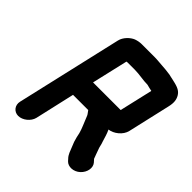

<svg xmlns="http://www.w3.org/2000/svg" viewBox="-198 -837 1037 1037"><g transform="rotate(45 320.5 -318.0)"><path d="M581 -312 637 -556C645 -590 642 -613 629 -634C612 -661 583 -666 544 -675L534 -677C518 -682 502 -682 483 -685C480 -685 460 -687 457 -687C437 -688 417 -691 396 -691H297C282 -691 267 -688 253 -683C228 -673 199 -645 192 -614L52 -7C44 26 66 55 99 55C132 55 168 26 176 -7L228 -235H344L347 -231L355 -220C359 -215 361 -211 362 -208L373 -181C386 -149 398 -124 404 -87C409 -66 414 -52 422 -34C433 -9 436 10 455 29L462 37C483 60 524 57 551 32C579 6 585 -33 567 -55L559 -64C557 -67 555 -69 553 -70C548 -85 539 -106 534 -122C528 -135 526 -155 520 -169C512 -195 507 -215 496 -238C531 -242 572 -273 581 -312ZM313 -567H367C405 -567 438 -558 474 -558C487 -554 499 -552 512 -549L468 -359H257L305 -566C306 -566 312 -567 313 -567Z"/></g></svg>

Font: Electronic
Style: ThkIt
Weight: 900
Version: Version 1.011